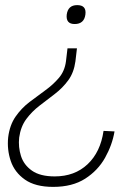

<svg xmlns="http://www.w3.org/2000/svg" viewBox="-20 -530 515 751"><path d="M385 -18 428 -16Q419 37 391 87Q363 137 313 169Q263 201 188 201Q118 201 77.5 172.5Q37 144 22 99.5Q7 55 12 7Q18 -41 41 -74Q64 -107 95.5 -131Q127 -155 157.5 -177Q188 -199 210.5 -225.5Q233 -252 238 -290L244 -341H281L275 -290Q269 -246 247 -216Q225 -186 195 -163Q165 -140 135 -117Q105 -94 83 -64.5Q61 -35 55 8Q51 45 62 80Q73 115 105 137.5Q137 160 194 160Q272 160 322.5 112.5Q373 65 385 -18ZM314 -473Q309 -436 272 -436Q237 -436 241 -473Q246 -510 282 -510Q319 -510 314 -473Z"/></svg>

Font: Haskoy ExtraLight
Style: Italic
Weight: 200
Designer: Ertekin Erdin
Foundry: Ertekin Erdin
Version: Version 2.000; ttfautohint (v1.8.4.7-5d5b)